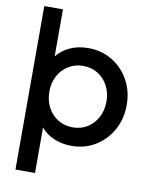

<svg xmlns="http://www.w3.org/2000/svg" viewBox="-100 -819 870 1093"><g transform="rotate(10 335.0 -272.5)"><path d="M66 200H179V-63Q209 -27 255 -7.5Q301 12 355 12Q433 12 494 -25.5Q555 -63 590.5 -127Q626 -191 626 -271Q626 -351 590.5 -415Q555 -479 493.5 -516Q432 -553 355 -553Q297 -553 250.5 -532Q204 -511 174 -473V-745H66ZM344 -93Q297 -93 259.5 -116Q222 -139 200.5 -179.5Q179 -220 179 -271Q179 -322 200.5 -362Q222 -402 259.5 -425Q297 -448 344 -448Q392 -448 429 -425Q466 -402 487.5 -362Q509 -322 509 -271Q509 -220 487.5 -179.5Q466 -139 429 -116Q392 -93 344 -93Z"/></g></svg>

Font: Custom Plus Jakarta Sans SemiBold
Style: Regular
Weight: 600
Designer: Gumpita Rahayu & FullSphere
Foundry: Tokotype & FullSphere
Version: Version 1.001;hotconv 1.0.117;makeotfexe 2.5.65602